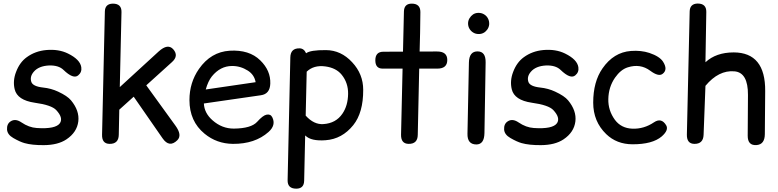

<svg xmlns="http://www.w3.org/2000/svg" viewBox="-20 -807 4479 1105"><path d="M191.4 -70.3Q146.5 -73.2 103.5 -102.5Q68.4 -126.5 41 -108.4Q18.6 -93.8 20.5 -61.5Q22.5 -32.2 56.6 -12.7Q94.7 9.3 121.1 16.6Q164.1 28.8 232.4 28.3Q313.5 27.8 362.3 -4.9Q422.9 -45.4 430.7 -108.4Q438 -169.9 388.7 -229.5Q367.7 -254.9 314 -279.8Q274.4 -298.3 228 -303.2Q168.9 -309.6 160.2 -335.9Q150.4 -366.2 174.3 -394Q202.6 -427.2 261.7 -430.2Q316.9 -432.1 345.2 -404.8Q401.9 -350.1 429.7 -373Q452.1 -391.1 447.8 -420.4Q440.9 -464.8 371.1 -499Q317.4 -525.4 246.1 -519Q182.6 -513.2 134.3 -478Q93.3 -448.7 72.3 -392.6Q52.7 -341.8 64.5 -293Q79.6 -230.5 179.7 -215.8Q276.4 -202.6 303.7 -173.3Q344.7 -129.4 325.2 -98.6Q300.8 -63 191.4 -70.3Z M629.4 -786.1Q584.5 -785.2 583.5 -740.7L567.4 -32.2Q565.9 20 609.9 21Q662.6 22 663.6 -31.2L666.5 -175.8L749.5 -250.5L915.5 -11.2Q954.6 45.4 1000.5 0Q1029.8 -28.8 989.7 -84L821.8 -315.9L969.2 -449.2Q1010.3 -485.4 977.1 -523.4Q945.8 -558.6 893.1 -510.7L669.4 -305.7L679.2 -737.8Q680.2 -786.1 629.4 -786.1Z M1153.3 -211.4 1481.4 -258.8Q1533.7 -266.1 1535.6 -326.2Q1538.1 -400.9 1478 -459.5Q1414.6 -522 1301.8 -515.1Q1193.4 -508.3 1125 -410.2Q1070.3 -331.5 1070.3 -231Q1070.3 -108.9 1157.2 -37.6Q1227.1 20 1320.3 21Q1447.3 22 1525.4 -47.4Q1569.8 -86.9 1546.9 -132.3Q1537.1 -151.9 1513.7 -147Q1492.7 -142.6 1460 -106Q1425.8 -67.9 1326.2 -66.9Q1257.8 -66.4 1203.1 -114.7Q1155.8 -156.2 1153.3 -211.4ZM1164.1 -292Q1177.7 -340.3 1199.2 -367.2Q1248 -427.2 1315.4 -427.2Q1363.8 -427.7 1406.7 -400.4Q1443.8 -376.5 1451.2 -334Z M1685.1 278.8Q1729.5 278.8 1730.5 232.9L1736.3 -27.3Q1737.3 -26.9 1737.8 -26.4Q1770.5 6.3 1854 0Q1948.7 -6.8 2013.2 -86.9Q2070.8 -158.7 2070.3 -290Q2070.3 -380.9 2006.8 -448.7Q1942.9 -518.1 1856 -518.6Q1766.1 -519.5 1741.7 -500.5Q1729.5 -528.3 1704.1 -528.8Q1651.9 -529.8 1650.9 -476.6L1635.3 230Q1634.3 278.8 1685.1 278.8ZM1745.1 -394.5Q1785.6 -433.6 1852.1 -424.8Q1914.6 -416.5 1946.8 -376.5Q1984.4 -329.6 1983.4 -266.6Q1982.4 -199.2 1950.7 -152.8Q1913.6 -97.7 1841.3 -92.8Q1786.6 -88.9 1739.3 -141.6Z M2349.6 -786.1Q2305.7 -786.1 2304.7 -740.7L2299.3 -509.8Q2242.7 -509.3 2186.5 -509.3Q2140.1 -509.3 2140.1 -460Q2140.1 -412.1 2182.1 -412.1Q2239.3 -412.1 2296.9 -412.1L2288.1 -32.2Q2287.1 20 2331.1 21Q2383.8 22 2384.3 -31.2L2392.6 -412.1Q2444.8 -412.1 2497.1 -412.1Q2554.2 -412.1 2554.2 -461.9Q2554.2 -511.2 2494.1 -510.7L2395 -510.3Q2398.4 -613.3 2399.4 -737.8Q2399.4 -786.1 2349.6 -786.1Z M2729.5 -511.2Q2680.2 -512.2 2678.7 -447.3L2670.4 -37.6Q2668.9 23.9 2721.2 24.4Q2767.1 24.4 2768.1 -41.5L2774.9 -447.8Q2775.9 -510.3 2729.5 -511.2ZM2732.9 -732.9Q2716.3 -732.9 2702.6 -724.1Q2689.9 -715.3 2681.6 -701.2Q2673.8 -687.5 2673.8 -671.9Q2673.8 -655.3 2682.1 -641.1Q2690.4 -627.4 2703.6 -619.6Q2716.3 -611.8 2731.4 -611.3Q2732.9 -611.3 2734.4 -611.3Q2749.5 -610.8 2761.7 -617.2Q2773.4 -622.6 2783.2 -635.3Q2793.9 -649.4 2795.4 -667Q2795.4 -669.4 2795.4 -671.9Q2795.4 -687 2788.6 -700.2Q2780.8 -715.8 2765.6 -724.6Q2751.5 -732.9 2734.9 -732.9Q2733.9 -732.9 2732.9 -732.9Z M3052.2 -70.3Q3007.3 -73.2 2964.4 -102.5Q2929.2 -126.5 2901.9 -108.4Q2879.4 -93.8 2881.3 -61.5Q2883.3 -32.2 2917.5 -12.7Q2955.6 9.3 2981.9 16.6Q3024.9 28.8 3093.3 28.3Q3174.3 27.8 3223.1 -4.9Q3283.7 -45.4 3291.5 -108.4Q3298.8 -169.9 3249.5 -229.5Q3228.5 -254.9 3174.8 -279.8Q3135.3 -298.3 3088.9 -303.2Q3029.8 -309.6 3021 -335.9Q3011.2 -366.2 3035.2 -394Q3063.5 -427.2 3122.6 -430.2Q3177.7 -432.1 3206.1 -404.8Q3262.7 -350.1 3290.5 -373Q3313 -391.1 3308.6 -420.4Q3301.8 -464.8 3231.9 -499Q3178.2 -525.4 3106.9 -519Q3043.5 -513.2 2995.1 -478Q2954.1 -448.7 2933.1 -392.6Q2913.6 -341.8 2925.3 -293Q2940.4 -230.5 3040.5 -215.8Q3137.2 -202.6 3164.6 -173.3Q3205.6 -129.4 3186 -98.6Q3161.6 -63 3052.2 -70.3Z M3743.7 -103Q3686 -64 3619.6 -66.4Q3555.2 -68.8 3519 -117.2Q3479.5 -171.4 3481 -236.8Q3482.4 -306.2 3519.5 -359.9Q3552.2 -406.7 3592.8 -419.4Q3665 -442.4 3722.2 -399.9Q3769.5 -364.7 3792.5 -381.3Q3825.7 -405.3 3795.9 -452.1Q3776.4 -482.4 3717.3 -502.4Q3669.4 -518.1 3611.3 -513.7Q3511.7 -506.3 3447.3 -413.1Q3394 -336.4 3394 -216.3Q3394 -107.4 3468.8 -35.2Q3528.8 22.9 3619.6 23.4Q3734.9 23.9 3788.6 -22Q3830.1 -58.6 3814 -85.9Q3786.6 -131.8 3743.7 -103Z M3995.1 -786.6Q3950.2 -785.6 3949.2 -740.7L3933.1 -32.2Q3932.1 20 3975.6 21Q4027.3 22 4029.3 -31.2L4040 -313Q4116.2 -404.3 4206.5 -396.5Q4285.6 -390.1 4284.7 -260.3L4283.2 -26.4Q4282.7 32.2 4335 27.8Q4381.3 23.9 4381.8 -35.2L4383.8 -282.7Q4385.7 -504.9 4202.6 -505.4Q4101.1 -505.4 4040 -448.7L4044.9 -737.8Q4045.9 -786.6 3995.1 -786.6Z"/></svg>

Font: Comic Relief
Style: Regular
Weight: 400
Designer: Jeff Davis
Foundry: Loudifier
Version: Version 1.200; ttfautohint (v1.8.4.7-5d5b)